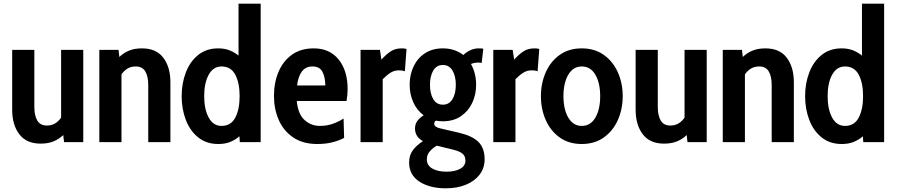

<svg xmlns="http://www.w3.org/2000/svg" viewBox="-20 -770 4859 1040"><path d="M200 8Q123 8 84.5 -43Q46 -94 46 -175V-500H166V-191Q166 -144 182 -117Q198 -90 234 -90Q259 -90 278 -101.2Q297 -112.5 311 -133V-500H431V0H327L322.5 -38.5Q299 -16 269.5 -4Q240 8 200 8Z M518 0V-500H622L626.5 -461.5Q650 -484 679.5 -496Q709 -508 749 -508Q826.5 -508 864.8 -457Q903 -406 903 -325V0H783V-309Q783 -356.5 767 -383.2Q751 -410 715 -410Q690 -410 671 -398.8Q652 -387.5 638 -367V0Z M1162 10Q1098 10 1053.8 -25.5Q1009.5 -61 986.8 -120Q964 -179 964 -249Q964 -319 986.8 -378Q1009.5 -437 1053.8 -472.5Q1098 -508 1162 -508Q1197 -508 1223.8 -497.2Q1250.5 -486.5 1272 -469V-750H1392V0H1279L1277 -31.5Q1253.5 -12 1226.5 -1Q1199.5 10 1162 10ZM1180 -88Q1231 -88 1254.5 -133Q1278 -178 1278 -249Q1278 -320.5 1254.5 -365.2Q1231 -410 1180 -410Q1135 -410 1110.5 -365.2Q1086 -320.5 1086 -249Q1086 -178 1110.5 -133Q1135 -88 1180 -88Z M1699 10Q1620 10 1567.8 -25.8Q1515.5 -61.5 1489.8 -120.5Q1464 -179.5 1464 -250Q1464 -322.5 1488.8 -381Q1513.5 -439.5 1561.5 -473.8Q1609.5 -508 1680 -508Q1765.5 -508 1814.2 -447.8Q1863 -387.5 1863 -287Q1863 -257.5 1857 -223H1587.5Q1594.5 -151.5 1629.8 -119.8Q1665 -88 1712 -88Q1750.5 -88 1782.8 -99.5Q1815 -111 1841 -128L1844 -23Q1818 -9 1781.5 0.5Q1745 10 1699 10ZM1589 -307H1742Q1742 -350 1727.2 -380Q1712.5 -410 1672 -410Q1602.5 -410 1589 -307Z M1933 0V-500H2038L2046 -447Q2071.5 -475.5 2096.2 -491.8Q2121 -508 2156 -508Q2170 -508 2182 -505L2173 -384Q2166.5 -386.5 2159 -387.8Q2151.5 -389 2141 -389Q2116.5 -389 2096.8 -377Q2077 -365 2053 -341V0Z M2395 250Q2307.5 250 2251.8 213.8Q2196 177.5 2196 110Q2196 71 2216.5 43.5Q2237 16 2271 -5.5Q2228 -29 2228 -74Q2228 -97.5 2240.5 -114.8Q2253 -132 2275 -145.5Q2238.5 -172 2218.8 -215.8Q2199 -259.5 2199 -311Q2199 -366 2220.5 -410.8Q2242 -455.5 2282.2 -481.8Q2322.5 -508 2379 -508Q2412.5 -508 2440.2 -498.5Q2468 -489 2489.5 -472Q2528.5 -508 2573 -508Q2581.5 -508 2587.5 -507.5Q2593.5 -507 2598 -506L2589 -429Q2585.5 -430 2580.8 -430.5Q2576 -431 2569 -431Q2550 -431 2531 -423.5Q2559 -373.5 2559 -311Q2559 -257 2537.5 -212Q2516 -167 2475.8 -140Q2435.5 -113 2379 -113Q2369 -113 2359.2 -114Q2349.5 -115 2340.5 -116.5Q2332 -109.5 2332 -100Q2332 -82 2363 -75L2466 -51Q2537.5 -34.5 2571.2 -1.5Q2605 31.5 2605 93Q2605 140.5 2578 175.8Q2551 211 2503.8 230.5Q2456.5 250 2395 250ZM2379 -203Q2413 -203 2431 -233Q2449 -263 2449 -311Q2449 -357.5 2431 -387.8Q2413 -418 2379 -418Q2344.5 -418 2326.8 -387.8Q2309 -357.5 2309 -311Q2309 -263 2326.8 -233Q2344.5 -203 2379 -203ZM2398 160Q2443 160 2472 144.5Q2501 129 2501 100Q2501 75 2485 62Q2469 49 2432 40L2345.5 19Q2321 34 2306.5 51.8Q2292 69.5 2292 93Q2292 126 2321.8 143Q2351.5 160 2398 160Z M2652 0V-500H2757L2765 -447Q2790.5 -475.5 2815.2 -491.8Q2840 -508 2875 -508Q2889 -508 2901 -505L2892 -384Q2885.5 -386.5 2878 -387.8Q2870.5 -389 2860 -389Q2835.5 -389 2815.8 -377Q2796 -365 2772 -341V0Z M3131 10Q3061 10 3011.5 -25.5Q2962 -61 2936 -120Q2910 -179 2910 -249Q2910 -319 2936 -378Q2962 -437 3011.5 -472.5Q3061 -508 3131 -508Q3201 -508 3250.8 -472.5Q3300.5 -437 3326.8 -378Q3353 -319 3353 -249Q3353 -179 3326.8 -120Q3300.5 -61 3250.8 -25.5Q3201 10 3131 10ZM3131 -88Q3179 -88 3205 -133Q3231 -178 3231 -249Q3231 -320.5 3205 -365.2Q3179 -410 3131 -410Q3084.5 -410 3058.2 -365.2Q3032 -320.5 3032 -249Q3032 -178 3058.2 -133Q3084.5 -88 3131 -88Z M3577 8Q3500 8 3461.5 -43Q3423 -94 3423 -175V-500H3543V-191Q3543 -144 3559 -117Q3575 -90 3611 -90Q3636 -90 3655 -101.2Q3674 -112.5 3688 -133V-500H3808V0H3704L3699.5 -38.5Q3676 -16 3646.5 -4Q3617 8 3577 8Z M3895 0V-500H3999L4003.5 -461.5Q4027 -484 4056.5 -496Q4086 -508 4126 -508Q4203.5 -508 4241.8 -457Q4280 -406 4280 -325V0H4160V-309Q4160 -356.5 4144 -383.2Q4128 -410 4092 -410Q4067 -410 4048 -398.8Q4029 -387.5 4015 -367V0Z M4539 10Q4475 10 4430.8 -25.5Q4386.5 -61 4363.8 -120Q4341 -179 4341 -249Q4341 -319 4363.8 -378Q4386.5 -437 4430.8 -472.5Q4475 -508 4539 -508Q4574 -508 4600.8 -497.2Q4627.5 -486.5 4649 -469V-750H4769V0H4656L4654 -31.5Q4630.5 -12 4603.5 -1Q4576.5 10 4539 10ZM4557 -88Q4608 -88 4631.5 -133Q4655 -178 4655 -249Q4655 -320.5 4631.5 -365.2Q4608 -410 4557 -410Q4512 -410 4487.5 -365.2Q4463 -320.5 4463 -249Q4463 -178 4487.5 -133Q4512 -88 4557 -88Z"/></svg>

Font: Cabin Condensed
Style: Bold
Weight: 700
Width: 3
Designer: Pablo Impallari
Foundry: Pablo Impallari. http://www.impallari.com Igino Marini. http://www.ikern.com
Version: Version 3.001; ttfautohint (v1.8.3)